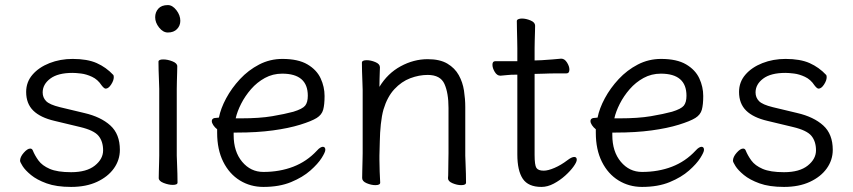

<svg xmlns="http://www.w3.org/2000/svg" viewBox="-20 -718 3357 756"><path d="M195 -242Q139 -255 111 -282.5Q83 -310 83 -356Q83 -395 108 -424Q133 -453 175 -469.5Q217 -486 266 -486Q324 -486 361 -469.5Q398 -453 426 -423Q428 -421 428 -414Q428 -401 417.5 -385Q407 -369 396 -369Q390 -369 380 -382Q365 -405 342.5 -415.5Q320 -426 299 -428.5Q278 -431 266 -431Q208 -431 178 -408.5Q148 -386 148 -354Q148 -334 161.5 -320Q175 -306 216 -296L312 -273Q377 -258 414.5 -224Q452 -190 452 -128Q452 -88 428.5 -55Q405 -22 362 -2Q319 18 260 18Q202 18 163.5 4Q125 -10 102 -29Q79 -48 69 -64Q59 -80 59 -85Q59 -100 73.5 -116.5Q88 -133 99 -133Q106 -133 109 -126Q117 -106 131.5 -86Q146 -66 176 -53Q206 -40 260 -40Q321 -40 353.5 -66Q386 -92 386 -126Q386 -161 368 -183Q350 -205 295 -218Z M690 -636Q690 -617 677 -603.5Q664 -590 641 -590Q622 -590 606.5 -609.5Q591 -629 591 -650Q591 -670 603.5 -684Q616 -698 641 -698Q659 -698 674.5 -678Q690 -658 690 -636ZM607 -368Q607 -378 606 -399Q605 -420 604.5 -442Q604 -464 604 -475Q604 -484 623 -484Q640 -484 659 -476.5Q678 -469 678 -457Q678 -449 677.5 -432.5Q677 -416 676.5 -398Q676 -380 676 -368V-105Q676 -99 677 -78Q678 -57 678.5 -34Q679 -11 679 1Q679 10 660 10Q644 10 624.5 2.5Q605 -5 605 -17Q605 -25 605.5 -43.5Q606 -62 606.5 -80Q607 -98 607 -105Z M900 -196V-186Q900 -121 933.5 -81Q967 -41 1017 -41Q1081 -41 1134.5 -61.5Q1188 -82 1228 -125Q1235 -133 1241 -136.5Q1247 -140 1251 -140Q1261 -140 1261 -128Q1261 -119 1246.5 -96Q1232 -73 1202 -46.5Q1172 -20 1126 -1Q1080 18 1017 18Q966 18 924.5 -7.5Q883 -33 859 -81Q835 -129 835 -195V-209Q826 -216 820 -225Q814 -234 814 -241Q814 -254 833 -254Q834 -254 837.5 -254.5Q841 -255 842 -255Q849 -291 870.5 -331Q892 -371 925 -406.5Q958 -442 1000.5 -464Q1043 -486 1092 -486Q1154 -486 1190.5 -464.5Q1227 -443 1242.5 -409.5Q1258 -376 1258 -340Q1258 -306 1252.5 -286Q1247 -266 1227 -253.5Q1207 -241 1162 -227Q1117 -213 1054.5 -204.5Q992 -196 913 -196ZM928 -252Q1002 -252 1052 -260.5Q1102 -269 1135 -278Q1171 -289 1181.5 -302Q1192 -315 1192 -341Q1192 -428 1091 -428Q1054 -428 1023 -411Q992 -394 968.5 -367Q945 -340 929.5 -309.5Q914 -279 908 -252Z M1744 -17Q1745 -25 1745 -44Q1745 -63 1745.5 -83.5Q1746 -104 1746 -115V-293Q1746 -352 1730 -387.5Q1714 -423 1664 -423Q1630 -423 1595.5 -410Q1561 -397 1533 -367Q1505 -337 1490 -287Q1483 -262 1479.5 -228.5Q1476 -195 1475.5 -162Q1475 -129 1474 -105V-89Q1474 -65 1475 -42Q1476 -19 1477 1Q1477 11 1458 11Q1442 11 1424 3.5Q1406 -4 1406 -17Q1406 -25 1406.5 -46Q1407 -67 1407.5 -87.5Q1408 -108 1408 -115V-364Q1408 -374 1407 -395Q1406 -416 1405.5 -438Q1405 -460 1405 -471Q1405 -481 1424 -481Q1440 -481 1458 -473.5Q1476 -466 1476 -453Q1476 -453 1475.5 -439Q1475 -425 1474.5 -407Q1474 -389 1474 -376Q1506 -429 1557.5 -457Q1609 -485 1664 -485Q1712 -485 1741.5 -467.5Q1771 -450 1786.5 -422Q1802 -394 1807 -361Q1812 -328 1812 -297V-105Q1812 -99 1813 -78Q1814 -57 1814.5 -34Q1815 -11 1815 1Q1815 11 1796 11Q1780 11 1762 3.5Q1744 -4 1744 -16Z M2017 -424H2012Q1990 -424 1978 -422.5Q1966 -421 1951 -420H1950Q1937 -420 1928 -435Q1919 -450 1919 -463Q1919 -477 1930 -477H2017V-528Q2017 -538 2016.5 -559Q2016 -580 2015.5 -602Q2015 -624 2015 -635Q2015 -640 2021 -642.5Q2027 -645 2035 -645Q2051 -645 2069 -637.5Q2087 -630 2087 -617Q2087 -609 2086.5 -592.5Q2086 -576 2085.5 -558Q2085 -540 2085 -528V-480L2113 -481Q2131 -482 2155 -484Q2179 -486 2189 -487H2190Q2203 -487 2212.5 -472Q2222 -457 2222 -444Q2222 -429 2210 -429Q2200 -429 2172 -429Q2144 -429 2124 -428L2085 -427V-108Q2085 -68 2092 -57Q2099 -46 2121 -46Q2138 -46 2163.5 -57Q2189 -68 2214 -87Q2231 -100 2241 -100Q2251 -100 2251 -89Q2251 -80 2238.5 -62.5Q2226 -45 2205.5 -26.5Q2185 -8 2160.5 5Q2136 18 2112 18Q2060 18 2038.5 -14Q2017 -46 2017 -110Z M2391 -196V-186Q2391 -121 2424.5 -81Q2458 -41 2508 -41Q2572 -41 2625.5 -61.5Q2679 -82 2719 -125Q2726 -133 2732 -136.5Q2738 -140 2742 -140Q2752 -140 2752 -128Q2752 -119 2737.5 -96Q2723 -73 2693 -46.5Q2663 -20 2617 -1Q2571 18 2508 18Q2457 18 2415.5 -7.5Q2374 -33 2350 -81Q2326 -129 2326 -195V-209Q2317 -216 2311 -225Q2305 -234 2305 -241Q2305 -254 2324 -254Q2325 -254 2328.5 -254.5Q2332 -255 2333 -255Q2340 -291 2361.5 -331Q2383 -371 2416 -406.5Q2449 -442 2491.5 -464Q2534 -486 2583 -486Q2645 -486 2681.5 -464.5Q2718 -443 2733.5 -409.5Q2749 -376 2749 -340Q2749 -306 2743.5 -286Q2738 -266 2718 -253.5Q2698 -241 2653 -227Q2608 -213 2545.5 -204.5Q2483 -196 2404 -196ZM2419 -252Q2493 -252 2543 -260.5Q2593 -269 2626 -278Q2662 -289 2672.5 -302Q2683 -315 2683 -341Q2683 -428 2582 -428Q2545 -428 2514 -411Q2483 -394 2459.5 -367Q2436 -340 2420.5 -309.5Q2405 -279 2399 -252Z M3002 -242Q2946 -255 2918 -282.5Q2890 -310 2890 -356Q2890 -395 2915 -424Q2940 -453 2982 -469.5Q3024 -486 3073 -486Q3131 -486 3168 -469.5Q3205 -453 3233 -423Q3235 -421 3235 -414Q3235 -401 3224.5 -385Q3214 -369 3203 -369Q3197 -369 3187 -382Q3172 -405 3149.5 -415.5Q3127 -426 3106 -428.5Q3085 -431 3073 -431Q3015 -431 2985 -408.5Q2955 -386 2955 -354Q2955 -334 2968.5 -320Q2982 -306 3023 -296L3119 -273Q3184 -258 3221.5 -224Q3259 -190 3259 -128Q3259 -88 3235.5 -55Q3212 -22 3169 -2Q3126 18 3067 18Q3009 18 2970.5 4Q2932 -10 2909 -29Q2886 -48 2876 -64Q2866 -80 2866 -85Q2866 -100 2880.5 -116.5Q2895 -133 2906 -133Q2913 -133 2916 -126Q2924 -106 2938.5 -86Q2953 -66 2983 -53Q3013 -40 3067 -40Q3128 -40 3160.5 -66Q3193 -92 3193 -126Q3193 -161 3175 -183Q3157 -205 3102 -218Z"/></svg>

Font: Moon Stars Kai T
Style: Regular
Weight: 400
Designer: GuiWonder
Version: Version 1.101